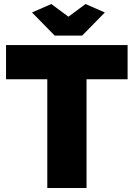

<svg xmlns="http://www.w3.org/2000/svg" viewBox="-20 -934 664 954"><path d="M235 -914 320 -851 405 -914 501 -872 388 -757H252L139 -872ZM614 -540H410V0H215V-540H10V-710H614Z"/></svg>

Font: Raleway-v4020 Black
Style: Regular
Weight: 900
Designer: Matt McInerney, Pablo Impallari, Rodrigo Fuenzalida
Foundry: Matt McInerney, Pablo Impallari, Rodrigo Fuenzalida
Version: Version 4.020;PS 004.020;hotconv 1.0.88;makeotf.lib2.5.64775